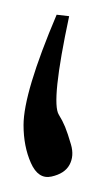

<svg xmlns="http://www.w3.org/2000/svg" viewBox="-20 50 130 261"><path d="M12 220Q12 176 57 70L74 72Q49 189 60 206Q65 214 68.5 222.5Q72 231 76.5 246.5Q81 262 74.5 274Q68 286 50 290Q32 294 22 271.5Q12 249 12 220Z"/></svg>

Font: GFS BodoniClassic
Style: Regular
Weight: 400
Designer: George D. Matthiopoulos
Foundry: George D. Matthiopoulos
Version: Macromedia Fontographer 4.1.5 140901